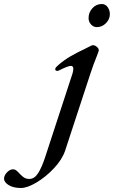

<svg xmlns="http://www.w3.org/2000/svg" viewBox="-229 -646 567 956"><path d="M-209 243Q-208 226 -193.5 211.5Q-179 197 -165 197Q-155 197 -147 203.5Q-139 210 -129 221Q-119 232 -108.5 238.5Q-98 245 -83 245Q-58 245 -40 217.5Q-22 190 -5 139L132 -280Q136 -293 136 -303Q136 -318 124 -318Q110 -318 64 -295Q60 -293 56 -293Q52 -293 49 -295Q46 -297 46 -301Q46 -306 49.5 -310.5Q53 -315 59 -320Q90 -347 121 -365Q152 -383 194 -403L228 -420Q240 -424 253 -413Q266 -402 262 -391L254 -369Q237 -328 221 -279L95 105Q80 149 39.5 192Q-1 235 -47 262.5Q-93 290 -125 290Q-163 290 -186 275.5Q-209 261 -209 243ZM212 -556Q212 -584 231 -605Q250 -626 278 -626Q296 -626 307 -610.5Q318 -595 318 -576Q318 -550 298.5 -530.5Q279 -511 253 -511Q236 -511 224 -524.5Q212 -538 212 -556Z"/></svg>

Font: EB Garamond Medium
Style: Italic
Weight: 500
Italic angle: -17.2°
Designer: Georg Duffner and Octavio Pardo
Foundry: Georg Duffner
Version: Version 1.000